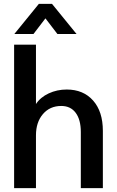

<svg xmlns="http://www.w3.org/2000/svg" viewBox="-20 -973 604 993"><path d="M53 -742H166V-435Q189 -470 232 -490Q275 -510 325 -510Q411 -510 461.5 -453Q512 -396 512 -296V0H398V-290Q398 -354 371.5 -389.5Q345 -425 297 -425Q238 -425 202 -383Q166 -341 166 -273V0H53ZM181 -953H249L376 -797H277L215 -878L153 -797H54Z"/></svg>

Font: Sarabun SemiBold
Style: Regular
Weight: 600
Designer: Suppakit Chalermlarp | Katatrad Co.,Ltd.
Foundry: Cadson Demak Co.,Ltd.
Version: Version 1.000; ttfautohint (v1.6)